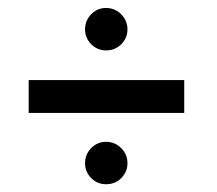

<svg xmlns="http://www.w3.org/2000/svg" viewBox="-20 -573 546 482"><path d="M246 -446.5Q224.5 -446.5 209 -462Q193.5 -477.5 193.5 -499Q193.5 -521.5 209 -537.2Q224.5 -553 246 -553Q268.5 -553 284.2 -537.2Q300 -521.5 300 -499Q300 -478 284.8 -462.2Q269.5 -446.5 246 -446.5ZM442.5 -289.5H52V-372H442.5ZM246 -110.5Q224.5 -110.5 209 -126Q193.5 -141.5 193.5 -163Q193.5 -185.5 209 -201.2Q224.5 -217 246 -217Q268.5 -217 284.2 -201.2Q300 -185.5 300 -163Q300 -142 284.8 -126.2Q269.5 -110.5 246 -110.5Z"/></svg>

Font: Lucymar Sans Medium
Style: Regular
Weight: 500
Foundry: The League of Moveable Type (original font) / Main changes by Cristiano Sobral with portions from Mirco Monsees
Version: Version 2.001;August 30, 2020;FontCreator 13.0.0.2681 64-bit